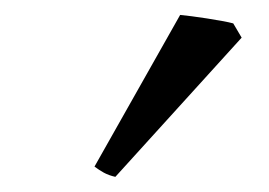

<svg xmlns="http://www.w3.org/2000/svg" viewBox="-20 -747 359 256"><path d="M133.8 -511.2Q125 -513.2 118.4 -516.8Q111.8 -520.5 106 -524.9L220.2 -727.1Q226.1 -726.6 235.8 -725.3Q245.6 -724.1 256.1 -722.4Q266.6 -720.7 276.1 -719Q285.6 -717.3 291 -715.8L302.2 -696.8Z"/></svg>

Font: Gentium Basic
Style: Regular
Weight: 400
Designer: J. Victor Gaultney and Annie Olsen
Foundry: SIL International
Version: Version 1.100